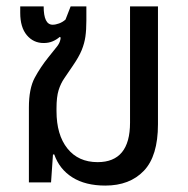

<svg xmlns="http://www.w3.org/2000/svg" viewBox="-20 -568 586 598"><path d="M308 10Q246 10 205.5 -15.5Q165 -41 149 -87H145L139 0H70V-233Q70 -292 88 -325.5Q106 -359 131 -390Q150 -413 159 -425Q168 -437 169 -451L166 -453Q157 -445 144.5 -439.5Q132 -434 116 -434Q84 -434 63.5 -458.5Q43 -483 43 -528V-548H116Q116 -491 144 -491Q153 -491 164 -495Q175 -499 184 -507L200 -548H249V-504Q249 -475 246 -454Q243 -433 234.5 -412Q226 -391 206 -362Q192 -341 180.5 -324.5Q169 -308 162.5 -287Q156 -266 156 -231V-222Q156 -148 190 -105.5Q224 -63 284 -63Q385 -63 385 -186V-548H472V-181Q472 -82 428 -36Q384 10 308 10Z"/></svg>

Font: Noto Sans Thai SemCond
Style: Regular
Weight: 400
Width: 4
Designer: Monotype Design Team
Foundry: Monotype Imaging Inc.
Version: Version 2.002; ttfautohint (v1.8.4.7-5d5b)